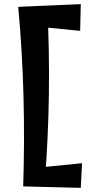

<svg xmlns="http://www.w3.org/2000/svg" viewBox="-20 -797 452 927"><path d="M92 103Q99 -114 93.5 -330.5Q88 -547 68 -764L208 -770Q219 -556 216 -342.5Q213 -129 196 85ZM370 110 92 103 95 19 376 -9ZM367 -648 106 -674 68 -764 370 -777Z"/></svg>

Font: Marhey Light Medium
Style: Regular
Weight: 500
Version: Version 1.000